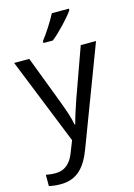

<svg xmlns="http://www.w3.org/2000/svg" viewBox="-146 -839 802 1153"><g transform="rotate(-15 255.0 -263.0)"><path d="M403 -756V-766H297C274 -721 231 -655 202 -618V-606H260C307 -642 378 -719 403 -756ZM1 -536 217 2 189 73C167 131 131 168 70 168C47 168 25 165 11 162V232C28 236 52 240 84 240C188 240 241 175 279 74L510 -536H415L306 -232C287 -177 268 -118 260 -85H256C248 -129 231 -177 211 -231L95 -536Z"/></g></svg>

Font: Noto Sans Hebrew Droid
Style: Bold
Weight: 700
Designer: Monotype Design Team
Foundry: Monotype Imaging Inc.
Version: Version 1.100